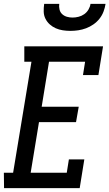

<svg xmlns="http://www.w3.org/2000/svg" viewBox="-36 -975 567 995"><path d="M-15 0 -16 -80H32L127 -655H90V-735H498L474 -586H394L405 -655H218L180 -422H372L358 -342H166L123 -80H310L321 -149H401L377 0ZM329 -815Q309 -815 289.5 -818Q270 -821 253 -828.5Q236 -836 222 -848.5Q208 -861 199.5 -878Q191 -895 190.5 -915Q190 -935 193 -955H271Q269 -940 272.5 -925.5Q276 -911 286.5 -901.5Q297 -892 311 -888Q325 -884 340 -884Q355 -884 371 -888Q387 -892 400.5 -901.5Q414 -911 422.5 -925.5Q431 -940 433 -955H511Q508 -935 500.5 -915Q493 -895 479.5 -878Q466 -861 448 -848.5Q430 -836 410 -828.5Q390 -821 369.5 -818Q349 -815 329 -815Z"/></svg>

Font: Iosevka Curly Slab Medium
Style: Italic
Weight: 500
Italic angle: -9°
Monospace: yes
Designer: Belleve Invis
Foundry: Belleve Invis
Version: Version 22.1.2; ttfautohint (v1.8.4)